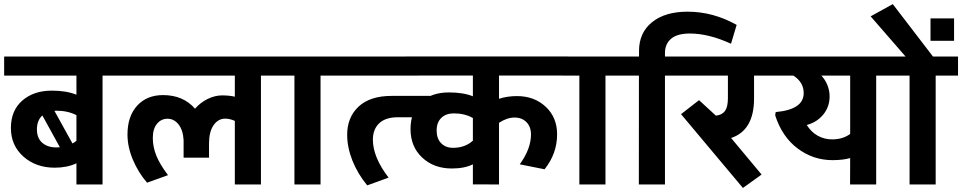

<svg xmlns="http://www.w3.org/2000/svg" viewBox="-35 -907 4730 944"><path d="M242.7 -182.1Q248.5 -182.1 259.3 -183.1L173.3 -339.4Q146.5 -314.9 146.5 -271.2Q146.5 -227.5 172.9 -204.8Q199.2 -182.1 242.7 -182.1ZM240.2 -362.8 239.7 -362.3H232.4L321.3 -201.7Q331.5 -206.5 340.8 -214.8V-340.8Q298.3 -362.8 240.2 -362.8ZM340.8 0V-104Q294.4 -82.5 234.4 -82.5Q141.6 -82.5 80.1 -137.2Q18.6 -191.9 18.6 -277.8Q18.6 -363.8 74.7 -412.6Q130.9 -461.4 220.2 -461.4Q290.5 -461.4 340.8 -441.4V-535.2H-14.6V-628.9H579.1V-535.2H469.2V0Z M1119.6 0V-312.5Q1095.2 -323.7 1072.3 -323.7Q1037.6 -323.7 1015.1 -291.5Q992.7 -259.3 992.7 -201.7V-131.8H867.7V-218.8Q864.7 -268.1 842.5 -295.7Q820.3 -323.2 788.8 -323.2Q757.3 -323.2 736.8 -298.3Q716.3 -273.4 716.3 -228.8Q716.3 -184.1 734.1 -140.6Q752 -97.2 791 -45.9L688 -8.8Q645 -58.6 618.4 -121.6Q591.8 -184.6 591.8 -245.6Q591.8 -335.4 639.4 -387.5Q687 -439.5 766.6 -439.5Q865.7 -439.5 923.8 -372.6Q950.7 -403.3 986.3 -420.7Q1022 -438 1056.9 -438Q1091.8 -438 1119.6 -431.6V-535.2H549.8V-628.9H1358.4V-535.2H1248V0Z M1412.6 0V-535.2H1329.1V-628.9H1650.9V-535.2H1541V0Z M1890.1 -435.5H2099.1V-330.6H1922.4Q1860.4 -330.6 1829.3 -300.8Q1798.3 -271 1798.3 -220.2Q1798.3 -134.3 1875.5 -33.7L1770.5 4.4Q1722.7 -53.7 1697.3 -118.4Q1671.9 -183.1 1671.9 -244.1Q1671.9 -330.6 1728.3 -383.1Q1784.7 -435.5 1890.1 -435.5ZM2021.5 -535.2H1621.6V-628.9H2021.5Z M2186.5 -78.6Q2098.1 -78.6 2040.8 -132.3Q1983.4 -186 1983.4 -272.2Q1983.4 -358.4 2035.2 -405.5Q2086.9 -452.6 2171.9 -452.6Q2242.7 -452.6 2290 -433.6V-535.6H1958V-629.4H2759.8V-535.6H2418.5V-421.4Q2460 -434.6 2506.8 -434.6Q2591.8 -434.6 2647.9 -382.3Q2704.1 -330.1 2704.1 -246.1Q2704.1 -152.3 2642.6 -74.7L2520.5 -99.1Q2575.7 -175.3 2575.7 -246.1Q2575.7 -283.7 2553.5 -306.4Q2531.2 -329.1 2494.6 -329.1Q2458 -329.1 2418.5 -303.2V0L2290 -0.5V-99.1Q2249 -78.6 2186.5 -78.6ZM2191.9 -180.2H2192.4Q2251 -180.2 2290 -215.3V-326.7Q2250 -349.6 2196.3 -349.6Q2157.7 -349.6 2134.8 -327.4Q2111.8 -305.2 2111.8 -265.1Q2111.8 -225.1 2134.3 -202.6Q2156.7 -180.2 2191.9 -180.2Z M2813.5 0V-535.2H2730V-628.9H3051.8V-535.2H2941.9V0Z M3022.9 -535.2V-628.9H3106.9V-656.7Q3106.9 -746.1 3170.9 -797.9Q3234.9 -849.6 3345.7 -849.6Q3470.7 -849.6 3586.9 -784.7L3559.1 -691.9Q3449.7 -742.2 3356.9 -742.2Q3294.9 -742.2 3264.6 -716.6Q3234.4 -690.9 3234.4 -646V-628.9H3344.2V-535.2H3234.4V0H3106L3106.4 -535.2Z M3543.9 -424.3V-535.2H3314.9V-628.9H3775.9V-535.2H3672.4V-422.4Q3672.4 -266.1 3559.6 -228.5L3709.5 -48.8L3617.7 17.1L3313.5 -345.7L3401.9 -414.6L3484.9 -338.4Q3515.6 -341.8 3529.8 -361.8Q3543.9 -381.8 3543.9 -424.3Z M4056.2 -221.7Q4108.9 -221.7 4145 -248.5V-535.2H4003.4Q4022 -515.6 4033 -488.8Q4043.9 -461.9 4043.9 -433.1Q4043.9 -381.8 4012.7 -343.8Q3981.4 -305.7 3931.6 -292.5Q3954.1 -256.8 3986.3 -239.3Q4018.6 -221.7 4056.2 -221.7ZM3916.5 -449.2Q3916.5 -502.9 3865.7 -535.2H3746.6V-628.9H4382.8V-535.2H4272.9V0H4144.5L4145 -129.9Q4112.8 -120.1 4060.1 -119.6Q3963.9 -119.1 3887 -176.8Q3810.1 -234.4 3776.4 -339.8L3778.8 -356Q3916.5 -368.2 3916.5 -449.2Z M4437 0V-535.2H4353.5V-628.9H4417.5L4245.6 -826.7L4354.5 -886.7L4552.2 -628.9H4675.3V-535.2H4565.4V0Z M4655.8 -816.4V-706.5H4540V-816.4Z"/></svg>

Font: Yantramanav
Style: Bold
Weight: 700
Version: Version 1.001;PS 1.0;hotconv 1.0.72;makeotf.lib2.5.5900; ttf